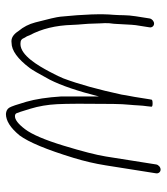

<svg xmlns="http://www.w3.org/2000/svg" viewBox="23 -589 562 648"><g transform="rotate(-90 304.0 -265.0)"><path d="M548.3 -26C556.2 -26 564.4 -33.1 565.7 -41L573.1 -88C578.1 -119.1 575.9 -138.2 578 -163C581.8 -202.6 579.7 -262.3 571.7 -342.2C570.5 -354.4 564 -382.6 552.3 -427C546.7 -448.3 537.2 -467 523.7 -483C511.9 -501.4 499.1 -509.4 483.5 -507C457.7 -507 429.3 -486.5 398.3 -445.5C391.9 -437.1 378.9 -414.6 359.1 -378C339.4 -339.2 320.5 -283.8 302.4 -212C301.7 -227.9 302.8 -322.5 302.5 -339C299.5 -386.6 293.5 -426 284.5 -457.2C275.5 -488.4 268.9 -507.5 264.7 -514.5C260.5 -521.5 253.3 -525.3 243.3 -526C220.4 -526 196.3 -510.7 171 -480C148.1 -449.1 122.8 -388.3 95.1 -297.5C84 -261.2 75.6 -225 69.9 -189L43 -19C41.8 -11.1 47.7 -4 55.6 -4C63.6 -4 71.8 -11.1 73 -19L99.9 -189C104.9 -220.3 117 -267.7 136.3 -331.1C155.6 -394.5 174.2 -438 192 -461.5C209.8 -485 224.8 -496.3 237 -495.5C241.2 -495.2 244 -493.5 245.7 -490.5C247.3 -487.5 252.5 -471.9 261 -443.7C269.6 -415.5 274.8 -385.3 276.4 -353.1C278.1 -320.9 278.4 -257.9 277.2 -164C276.9 -142 276 -123.8 274.5 -109.3C272.2 -87.4 272.4 -68.2 269.5 -50C269.2 -44.7 268.7 -39.7 267.9 -35C267.5 -32.3 271.3 -31 279.3 -31C287.3 -31 291.5 -32.3 291.9 -35L292.1 -36H291.3C291.9 -36.7 292.3 -37.3 292.4 -38L301 -92C302.1 -99.3 303.9 -109 306.4 -121L308.6 -135C325.7 -214.3 343.9 -280 363.4 -332C366.6 -340.7 374.1 -356.1 385.8 -378.3C406.5 -417.5 441.2 -477 479.5 -477C491.6 -477 496.2 -474.2 501.2 -462C504.3 -458 506.9 -452.7 509 -446C530.7 -405.7 542.4 -357.7 544 -302C544.8 -274.8 548.1 -257.8 548.5 -226.5C548.9 -196.6 552 -188.3 547.7 -161L544.4 -102C544.2 -96.7 543.8 -92 543.1 -88L535.7 -41C534.4 -33.1 540.4 -26 548.3 -26Z"/></g></svg>

Font: MewTooHand
Style: CondIta
Weight: 400
Designer: Mew Too, Robert Jablonski
Version: Version 0.77